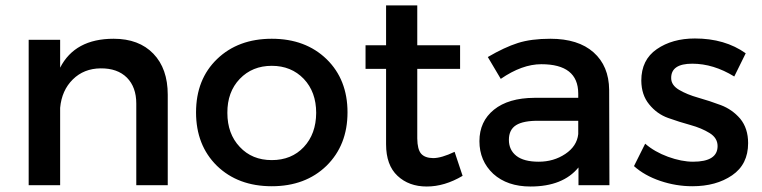

<svg xmlns="http://www.w3.org/2000/svg" viewBox="-20 -678 2790 703"><path d="M85 0V-532.2H200.2V-430.2Q254.4 -536.1 396 -536.1Q488.8 -536.1 541.5 -481.4Q594.2 -426.8 594.2 -331.1V0H479V-298.8Q479 -358.9 444.8 -393.6Q410.2 -428.2 348.6 -427.7Q287.1 -427.2 246.6 -387.2Q206.1 -347.2 200.2 -283.2V0Z M812.5 -264.6Q812.5 -188 857.9 -140.1Q902.8 -91.8 975.1 -91.8Q1047.4 -91.8 1092.3 -139.6Q1137.2 -187.5 1137.7 -264.6Q1137.7 -341.3 1092.3 -389.2Q1046.4 -437 975.1 -437Q903.8 -437 857.9 -389.2Q812 -341.3 812.5 -264.6ZM697.8 -266.6Q697.8 -387.7 774.9 -461.9Q852.1 -536.1 975.1 -536.1Q1098.6 -536.1 1175.8 -461.4Q1252.4 -386.7 1252.4 -266.6Q1252.4 -146.5 1175.3 -70.8Q1098.1 3.9 975.1 3.9Q851.6 3.9 774.4 -70.8Q697.8 -146 697.8 -266.6Z M1318.4 -425.8V-512.2H1393.6V-658.2H1507.8V-512.2H1664.6V-425.8H1507.8V-170.9Q1508.3 -130.9 1522 -115.2Q1535.6 -99.6 1565.9 -99.1Q1596.2 -99.1 1644.5 -122.1L1673.8 -34.2Q1607.9 4.9 1542.5 4.9Q1477.1 4.9 1435.5 -34.2Q1393.6 -73.2 1393.6 -149.9V-425.8Z M1953.1 -235.8Q1896 -236.3 1869.6 -219.7Q1843.3 -203.1 1843.3 -166Q1843.3 -128.9 1870.6 -107.4Q1897.9 -85.9 1952.6 -85.9Q2007.3 -85.9 2049.8 -114.3Q2092.3 -142.6 2097.2 -187V-235.8ZM2097.2 -335.9Q2096.7 -442.9 1961.9 -442.9Q1891.6 -442.9 1813.5 -389.2L1766.1 -469.2Q1827.1 -504.9 1876 -520.5Q1924.8 -536.1 1995.1 -536.1Q2097.2 -536.1 2153.3 -486.3Q2209.5 -436.5 2210.4 -349.1L2211.4 0H2098.1V-64.9Q2041 4.9 1922.4 4.9Q1837.4 4.9 1786.1 -41.5Q1735.4 -88.9 1735.4 -161.1Q1735.4 -233.4 1788.6 -276.4Q1841.8 -319.3 1936.5 -319.8H2097.2Z M2517.6 -85.9Q2607.4 -85.9 2607.4 -143.1Q2607.4 -172.9 2578.1 -190.9Q2548.8 -209 2508.3 -220.2Q2467.3 -231.4 2426.3 -246.1Q2385.3 -260.7 2356.9 -295.9Q2328.6 -330.1 2328.1 -382.8Q2328.1 -459 2384.8 -498Q2441.4 -537.1 2524.4 -537.1Q2634.3 -537.1 2710.4 -482.9L2668.5 -397.9Q2592.3 -444.8 2514.6 -444.8Q2437 -444.8 2437.5 -392.1Q2437.5 -366.2 2466.3 -349.1Q2495.1 -332 2536.6 -320.3Q2578.1 -308.6 2619.6 -293Q2661.1 -277.3 2690.4 -243.2Q2719.2 -208 2719.2 -153.8Q2719.2 -76.2 2660.6 -36.1Q2602.1 3.9 2515.1 3.9Q2455.1 3.9 2397.5 -15.6Q2339.8 -35.2 2301.3 -69.8L2342.3 -151.9Q2376.5 -122.1 2425.8 -104Q2475.6 -85.9 2517.6 -85.9Z"/></svg>

Font: TruenoRg
Style: Book
Weight: 400
Designer: Julieta Ulanovsky
Foundry: Julieta Ulanovsky
Version: Version 3.001b